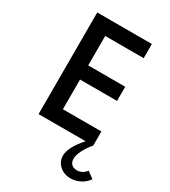

<svg xmlns="http://www.w3.org/2000/svg" viewBox="-258 -948 1194 1350"><g transform="rotate(30 339.0 -273.0)"><path d="M120.5 0H564V-115H251.5V-356H552V-471H251.5V-710H564V-825H120.5ZM540 279.5Q580.5 279.5 617.5 260.2Q654.5 241 677.5 207.5L625 168.5Q593.5 208 551 208Q520.5 208 505.2 191Q490 174 490 149.5Q490 120 509.8 79.8Q529.5 39.5 564 0H502.5Q460 47 437.2 89.8Q414.5 132.5 414.5 167Q414.5 213.5 450 246.5Q485.5 279.5 540 279.5Z"/></g></svg>

Font: Spartan SemiBold
Style: Regular
Weight: 600
Designer: Matt Bailey, Mirko Velimirovic
Foundry: Matt Bailey
Version: Version 1.003; ttfautohint (v1.8.3)